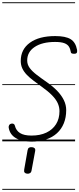

<svg xmlns="http://www.w3.org/2000/svg" viewBox="-25 -1250 702 1698"><path d="M253.5 2.5Q168 2.5 115 -28.8Q62 -60 52 -120.5Q50 -129.5 54.8 -140.8Q59.5 -152 73.5 -156Q85 -159 94.2 -155Q103.5 -151 106.5 -139Q116.5 -96 151.8 -73.5Q187 -51 253.5 -51Q329.5 -51 385 -77.2Q440.5 -103.5 470.8 -152Q501 -200.5 501 -267Q501 -303 485.8 -337Q470.5 -371 435.5 -407Q400.5 -443 342 -484.5Q303.5 -512.5 270 -537.8Q236.5 -563 211.5 -589Q186.5 -615 172.5 -644.8Q158.5 -674.5 158.5 -711Q158.5 -813.5 239.5 -872.2Q320.5 -931 463.5 -931Q554.5 -931 599.2 -903.8Q644 -876.5 656.5 -809Q658 -798.5 656.2 -788.8Q654.5 -779 642 -775.5Q630 -773 616.2 -775.8Q602.5 -778.5 601.5 -789.5Q597 -818 584.2 -838Q571.5 -858 543 -868.5Q514.5 -879 462 -879Q349 -879 282.2 -835Q215.5 -791 215.5 -715Q215.5 -679.5 237.2 -649.5Q259 -619.5 298.8 -589Q338.5 -558.5 392.5 -521Q444 -485 481.8 -445.5Q519.5 -406 540 -363.8Q560.5 -321.5 560.5 -276.5Q560.5 -211.5 539.5 -159.8Q518.5 -108 478.8 -71.8Q439 -35.5 382 -16.5Q325 2.5 253.5 2.5ZM253.5 2.5Q168 2.5 115 -28.8Q62 -60 52 -120.5Q50 -129.5 54.8 -140.8Q59.5 -152 73.5 -156Q85 -159 94.2 -155Q103.5 -151 106.5 -139Q116.5 -96 151.8 -73.5Q187 -51 253.5 -51Q329.5 -51 385 -77.2Q440.5 -103.5 470.8 -152Q501 -200.5 501 -267Q501 -303 485.8 -337Q470.5 -371 435.5 -407Q400.5 -443 342 -484.5Q303.5 -512.5 270 -537.8Q236.5 -563 211.5 -589Q186.5 -615 172.5 -644.8Q158.5 -674.5 158.5 -711Q158.5 -813.5 239.5 -872.2Q320.5 -931 463.5 -931Q554.5 -931 599.2 -903.8Q644 -876.5 656.5 -809Q658 -798.5 656.2 -788.8Q654.5 -779 642 -775.5Q630 -773 616.2 -775.8Q602.5 -778.5 601.5 -789.5Q597 -818 584.2 -838Q571.5 -858 543 -868.5Q514.5 -879 462 -879Q349 -879 282.2 -835Q215.5 -791 215.5 -715Q215.5 -679.5 237.2 -649.5Q259 -619.5 298.8 -589Q338.5 -558.5 392.5 -521Q444 -485 481.8 -445.5Q519.5 -406 540 -363.8Q560.5 -321.5 560.5 -276.5Q560.5 -211.5 539.5 -159.8Q518.5 -108 478.8 -71.8Q439 -35.5 382 -16.5Q325 2.5 253.5 2.5ZM214.5 286Q200 284.5 192.8 276Q185.5 267.5 189 249L219 78.5Q222 61.5 232.2 55.8Q242.5 50 258 51.5Q273 53 281 60.8Q289 68.5 286 85.5L254 258Q251 275 240 281.2Q229 287.5 214.5 286ZM-5 420.5H639V428.5H-5ZM-5 -16H639V0H-5ZM-5 -505.5H639V-497.5H-5ZM-5 -1230H639V-1222H-5Z"/></svg>

Font: Edu VIC WA NT Pre Guide
Style: Regular
Weight: 400
Designer: Tina and Corey Anderson, Eben Sorkin, Mirko Velimirovic
Foundry: Google for Education
Version: Version 1.000